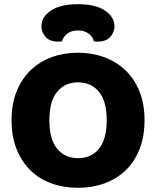

<svg xmlns="http://www.w3.org/2000/svg" viewBox="-20 -876 743 914"><path d="M668 -304Q668 -226 644 -165.5Q620 -105 577.5 -64.5Q535 -24 477 -3Q419 18 351 18Q283 18 225 -3Q167 -24 125 -65Q83 -106 59 -166Q35 -226 35 -304Q35 -382 59.5 -442Q84 -502 126.5 -542.5Q169 -583 226.5 -604Q284 -625 351 -625Q418 -625 475.5 -604Q533 -583 576 -542.5Q619 -502 643.5 -442Q668 -382 668 -304ZM488 -304Q488 -394 451 -439Q414 -484 351 -484Q290 -484 252.5 -439.5Q215 -395 215 -304Q215 -213 252 -168Q289 -123 352 -123Q414 -123 451 -168Q488 -213 488 -304ZM351 -731Q320 -731 300.5 -716Q281 -701 275 -679Q270 -678 266 -678Q262 -678 257 -678Q216 -678 196.5 -701Q177 -724 177 -750Q177 -795 222 -825.5Q267 -856 351 -856Q435 -856 480 -825.5Q525 -795 525 -750Q525 -724 505.5 -701Q486 -678 445 -678Q440 -678 436 -678Q432 -678 427 -679Q422 -701 402 -716Q382 -731 351 -731Z"/></svg>

Font: Baloo Thambi 2 ExtraBold
Style: Regular
Weight: 800
Designer: Aadarsh Rajan and Ek Type
Foundry: Ek Type
Version: Version 1.640;hotconv 1.0.111;makeotfexe 2.5.65597; ttfautoh